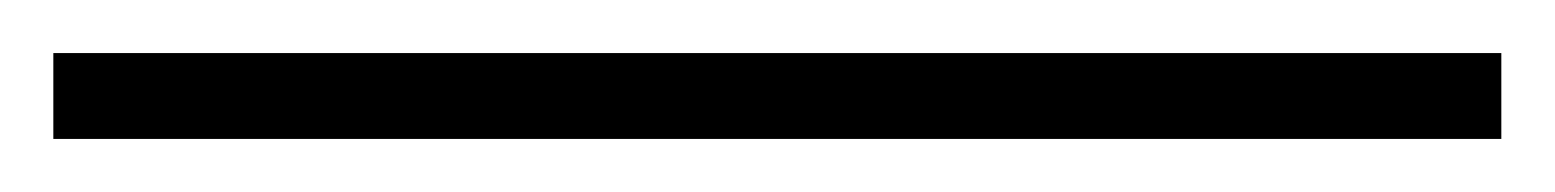

<svg xmlns="http://www.w3.org/2000/svg" viewBox="-20 152 583 72"><path d="M543 204.1H0V171.9H543Z"/></svg>

Font: Montserrat Ultra Light
Style: Regular
Weight: 200
Designer: Julieta Ulanovsky
Foundry: Julieta Ulanovsky
Version: Version 3.001;PS 003.001;hotconv 1.0.70;makeotf.lib2.5.58329